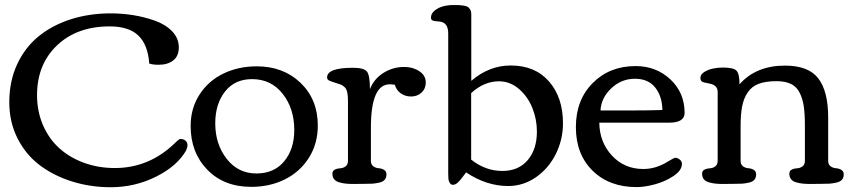

<svg xmlns="http://www.w3.org/2000/svg" viewBox="-20 -744 3463 777"><path d="M129.9 -358.9Q129.9 -293.5 153.8 -238Q177.7 -182.6 219.7 -144.5Q261.7 -106.4 319.8 -85.2Q377.9 -64 444.8 -64Q586.9 -64 692.9 -169.9Q704.6 -181.6 710 -181.6Q722.7 -181.6 730.7 -174.8Q738.8 -168 738.8 -155.8Q738.8 -148.4 733.4 -136.2H733.9Q697.3 -71.8 611.6 -29.1Q525.9 13.7 427.7 13.7Q346.2 13.7 272.5 -9.3Q198.7 -32.2 141.8 -74.7Q85 -117.2 51.3 -183.3Q17.6 -249.5 17.6 -330.1Q17.6 -415 49.3 -483.6Q81.1 -552.2 136.5 -597.2Q191.9 -642.1 266.6 -666Q341.3 -689.9 428.2 -689.9Q472.7 -689.9 517.8 -682.9Q563 -675.8 606.2 -660.6Q649.4 -645.5 676.5 -617.4Q703.6 -589.4 703.6 -552.2Q703.6 -517.1 681.2 -499.5Q658.7 -481.9 622.1 -481.9Q598.1 -481.9 584 -486.8Q578.6 -563 540 -600.1Q501.5 -637.2 423.8 -637.2Q291.5 -637.2 210.7 -560.3Q129.9 -483.4 129.9 -358.9Z M996.6 12.2Q886.2 12.2 818.8 -57.4Q751.5 -127 751.5 -233.9Q751.5 -305.2 787.1 -360.8Q822.8 -416.5 883.5 -446Q944.3 -475.6 1019 -475.6Q1126.5 -475.6 1196.3 -408.7Q1266.1 -341.8 1266.1 -235.8Q1266.1 -162.6 1230.2 -105.7Q1194.3 -48.8 1133.3 -18.3Q1072.3 12.2 996.6 12.2ZM1170.9 -218.3Q1170.9 -304.7 1124 -364.3Q1077.1 -423.8 1000 -423.8Q930.2 -423.8 890.6 -373.5Q851.1 -323.2 851.1 -245.1Q851.1 -160.2 897.5 -101.1Q943.8 -42 1017.6 -42Q1089.4 -42 1130.1 -91.3Q1170.9 -140.6 1170.9 -218.3Z M1477.1 -383.3Q1493.7 -425.3 1532 -449.2Q1570.3 -473.1 1615.7 -473.1Q1650.9 -473.1 1677 -455.8Q1703.1 -438.5 1703.1 -410.2Q1703.1 -385.3 1686 -369.4Q1668.9 -353.5 1643.6 -353.5Q1619.1 -353.5 1601.3 -366.7Q1583.5 -379.9 1578.1 -400.9Q1565.4 -402.8 1557.1 -402.8Q1481 -402.8 1481 -227.5V-93.3Q1481 -78.1 1490.7 -71Q1500.5 -64 1512.5 -63.2Q1524.4 -62.5 1534.2 -56.6Q1543.9 -50.8 1543.9 -38.1Q1543.9 -24.9 1536.9 -16.6Q1529.8 -8.3 1514.4 -4.9Q1499 -1.5 1487.1 -0.7Q1475.1 0 1453.1 0Q1446.3 0 1432.4 0.2Q1418.5 0.5 1411.1 0.5Q1392.1 0.5 1378.7 -1Q1365.2 -2.4 1352.1 -6.3Q1338.9 -10.3 1332 -19Q1325.2 -27.8 1325.2 -41Q1325.2 -52.7 1335 -57.6Q1344.7 -62.5 1356.7 -63Q1368.7 -63.5 1378.4 -70.6Q1388.2 -77.6 1388.2 -93.3V-334.5Q1388.2 -356.9 1385.3 -370.4Q1382.3 -383.8 1374.8 -391.1Q1367.2 -398.4 1360.1 -401.4Q1353 -404.3 1337.9 -408.7Q1322.8 -413.1 1312 -418Q1303.7 -421.9 1303.7 -430.7Q1303.7 -469.7 1408.7 -469.7Q1453.1 -469.7 1465.1 -454.3Q1477.1 -439 1477.1 -383.3Z M2152.8 -211.4Q2152.8 -261.2 2134.3 -307.4Q2115.7 -353.5 2079.8 -384.3Q2043.9 -415 1999.5 -415Q1938.5 -415 1886.7 -367.2V-98.1Q1944.8 -52.2 2012.7 -52.2Q2078.6 -52.2 2115.7 -96.2Q2152.8 -140.1 2152.8 -211.4ZM2258.3 -245.1Q2258.3 -179.7 2229.7 -121.6Q2201.2 -63.5 2149.7 -27.3Q2098.1 8.8 2036.6 8.8Q1948.7 8.8 1866.2 -46.4Q1865.2 -45.4 1853 -28.8Q1840.8 -12.2 1831.5 -4.2Q1822.3 3.9 1813 3.9Q1804.7 3.9 1800 -3.9Q1795.4 -11.7 1794.7 -19.8Q1793.9 -27.8 1793.9 -40.5V-608.9Q1793.9 -653.3 1758.8 -656.7Q1755.4 -657.2 1750 -657.7Q1744.6 -658.2 1742.2 -658.4Q1739.7 -658.7 1736.1 -659.4Q1732.4 -660.2 1730.7 -661.1Q1729 -662.1 1727.3 -663.6Q1725.6 -665 1724.9 -667.2Q1724.1 -669.4 1724.1 -672.9Q1724.1 -689 1739 -701.2Q1753.9 -713.4 1773.7 -718.5Q1793.5 -723.6 1813 -723.6Q1829.6 -723.6 1837.4 -723.4Q1845.2 -723.1 1856.9 -721.2Q1868.7 -719.2 1873.8 -715.6Q1878.9 -711.9 1883.1 -704.8Q1887.2 -697.8 1887.2 -687V-417Q1960 -479 2046.9 -479Q2145.5 -479 2201.9 -414.3Q2258.3 -349.6 2258.3 -245.1Z M2552.2 -476.6Q2635.7 -476.6 2693.1 -422.6Q2750.5 -368.7 2750.5 -287.1Q2750.5 -247.6 2688 -247.6H2405.3Q2406.2 -168.5 2456.5 -114.3Q2506.8 -60.1 2583.5 -60.1Q2634.3 -60.1 2682.1 -89.8Q2707.5 -105.5 2713.4 -105.5Q2721.7 -105.5 2730.7 -98.4Q2739.7 -91.3 2739.7 -81.1Q2739.7 -54.2 2705.3 -31.5Q2670.9 -8.8 2629.4 2.2Q2587.9 13.2 2556.6 13.2Q2445.8 13.2 2378.2 -53.2Q2310.5 -119.6 2310.5 -229.5Q2310.5 -339.4 2378.7 -408Q2446.8 -476.6 2552.2 -476.6ZM2660.6 -298.8Q2659.7 -355 2631.3 -390.1Q2603 -425.3 2549.8 -425.3Q2494.1 -425.3 2453.4 -386.2Q2412.6 -347.2 2410.2 -296.9H2524.4Q2600.6 -296.9 2660.6 -298.8Z M2814.5 -428.7Q2814.5 -443.4 2831.3 -453.4Q2848.1 -463.4 2867.7 -467Q2887.2 -470.7 2905.3 -470.7Q2947.8 -470.7 2960.2 -458.3Q2972.7 -445.8 2972.7 -402.8Q3039.6 -478.5 3156.7 -478.5Q3252 -478.5 3291.7 -426.5Q3331.5 -374.5 3331.5 -269V-93.3Q3331.5 -78.1 3341.3 -71Q3351.1 -64 3363 -63.2Q3375 -62.5 3384.8 -56.6Q3394.5 -50.8 3394.5 -38.1Q3394.5 -24.9 3387.2 -16.6Q3379.9 -8.3 3364.3 -4.9Q3348.6 -1.5 3336.4 -0.7Q3324.2 0 3302.2 0Q3295.4 0 3281.5 0.2Q3267.6 0.5 3260.3 0.5Q3241.2 0.5 3227.8 -1Q3214.4 -2.4 3201.2 -6.3Q3188 -10.3 3181.2 -19Q3174.3 -27.8 3174.3 -41Q3174.3 -52.7 3184.1 -57.6Q3193.8 -62.5 3205.8 -63Q3217.8 -63.5 3227.5 -70.6Q3237.3 -77.6 3237.3 -93.3V-235.4Q3237.3 -282.2 3232.9 -313Q3228.5 -343.8 3216.3 -368.4Q3204.1 -393.1 3180.9 -404.3Q3157.7 -415.5 3122.1 -415.5Q3078.6 -415.5 3050.3 -404.8Q3022 -394 3005.9 -370.1Q2989.7 -346.2 2983.4 -313.7Q2977.1 -281.2 2977.1 -232.9V-93.3Q2977.1 -78.1 2986.8 -71Q2996.6 -64 3008.5 -63.2Q3020.5 -62.5 3030.3 -56.6Q3040 -50.8 3040 -38.1Q3040 -24.9 3033 -16.6Q3025.9 -8.3 3010.5 -4.9Q2995.1 -1.5 2983.2 -0.7Q2971.2 0 2949.2 0Q2942.4 0 2928.5 0.2Q2914.6 0.5 2907.2 0.5Q2888.2 0.5 2874.8 -1Q2861.3 -2.4 2848.1 -6.3Q2835 -10.3 2828.1 -19Q2821.3 -27.8 2821.3 -41Q2821.3 -52.7 2831.1 -57.6Q2840.8 -62.5 2852.8 -63Q2864.7 -63.5 2874.5 -70.6Q2884.3 -77.6 2884.3 -93.3V-372.1Q2884.3 -400.4 2849.1 -406.2Q2824.7 -410.2 2819.6 -414.8Q2814.5 -419.4 2814.5 -428.7Z"/></svg>

Font: Corben
Style: Regular
Weight: 400
Designer: vernon adams
Foundry: vernon adams
Version: Version 1.100